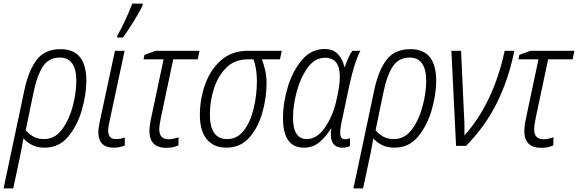

<svg xmlns="http://www.w3.org/2000/svg" viewBox="-55 -816 3233 1074"><path d="M191 -38Q156 -38 130.5 -52.5Q105 -67 89 -88L132 -296Q152 -394 185 -444Q218 -494 279 -494Q372 -494 372 -363Q372 -298 352 -222Q332 -146 292 -92Q252 -38 191 -38ZM-35 238H19L58 55Q63 30 67.5 6.5Q72 -17 76 -42Q95 -20 124.5 -5Q154 10 195 10Q276 10 327.5 -53Q379 -116 403.5 -203Q428 -290 428 -364Q428 -541 284 -541Q195 -541 149.5 -480.5Q104 -420 81 -310Z M581 10Q613 10 643 -2V-47Q619 -38 593 -38Q550 -38 550 -86Q550 -97 552.5 -110Q555 -123 558 -139L642 -532H588L504 -140Q500 -121 497.5 -105.5Q495 -90 495 -77Q495 10 581 10ZM600 -606H633Q656 -638 692.5 -696Q729 -754 742 -785L744 -796H685Q671 -758 646 -704Q621 -650 601 -616Z M876 11Q915 11 943 -3L944 -48Q931 -44 917 -40.5Q903 -37 889 -37Q836 -37 836 -92Q836 -106 838.5 -122Q841 -138 845 -158L914 -484H1051L1061 -532H816L753 -509L748 -484H860L792 -163Q781 -113 781 -83Q781 11 876 11Z M1211 10Q1290 10 1340 -47Q1390 -104 1413 -187.5Q1436 -271 1436 -349Q1436 -390 1428 -424Q1420 -458 1410 -484H1511L1521 -532H1334Q1241 -532 1181 -478.5Q1121 -425 1092 -342.5Q1063 -260 1063 -173Q1063 -84 1102 -37Q1141 10 1211 10ZM1216 -38Q1119 -38 1119 -175Q1119 -250 1142 -321Q1165 -392 1211.5 -438Q1258 -484 1331 -484H1363Q1382 -433 1382 -362Q1382 -288 1365 -213.5Q1348 -139 1311 -88.5Q1274 -38 1216 -38Z M1645 10Q1697 10 1733.5 -22Q1770 -54 1796 -97H1798Q1783 10 1861 10Q1888 10 1903 0V-43Q1889 -37 1876 -37Q1848 -37 1848 -72Q1848 -86 1850.5 -104Q1853 -122 1858 -144L1900 -342Q1928 -470 1961 -532H1916Q1904 -516 1892.5 -489.5Q1881 -463 1874 -442H1871Q1862 -485 1835 -513.5Q1808 -542 1760 -542Q1687 -542 1635 -481.5Q1583 -421 1555.5 -331.5Q1528 -242 1528 -155Q1528 10 1645 10ZM1661 -38Q1584 -38 1584 -158Q1584 -226 1605 -304Q1626 -382 1666 -437.5Q1706 -493 1764 -493Q1846 -493 1846 -386Q1846 -358 1840 -321Q1834 -284 1824 -243Q1804 -161 1760.5 -99.5Q1717 -38 1661 -38Z M2148 -38Q2113 -38 2087.5 -52.5Q2062 -67 2046 -88L2089 -296Q2109 -394 2142 -444Q2175 -494 2236 -494Q2329 -494 2329 -363Q2329 -298 2309 -222Q2289 -146 2249 -92Q2209 -38 2148 -38ZM1922 238H1976L2015 55Q2020 30 2024.5 6.5Q2029 -17 2033 -42Q2052 -20 2081.5 -5Q2111 10 2152 10Q2233 10 2284.5 -53Q2336 -116 2360.5 -203Q2385 -290 2385 -364Q2385 -541 2241 -541Q2152 -541 2106.5 -480.5Q2061 -420 2038 -310Z M2496 0H2552Q2661 -111 2726 -243.5Q2791 -376 2822 -532H2768Q2738 -390 2681 -269Q2624 -148 2543 -59Q2543 -84 2543 -109.5Q2543 -135 2541 -163L2524 -532H2470Z M2973 11Q3012 11 3040 -3L3041 -48Q3028 -44 3014 -40.5Q3000 -37 2986 -37Q2933 -37 2933 -92Q2933 -106 2935.5 -122Q2938 -138 2942 -158L3011 -484H3148L3158 -532H2913L2850 -509L2845 -484H2957L2889 -163Q2878 -113 2878 -83Q2878 11 2973 11Z"/></svg>

Font: Noto Sans Display SemiCondensed Light
Style: Italic
Weight: 300
Width: 4
Italic angle: -12°
Designer: Monotype Design Team
Foundry: Monotype Imaging Inc.
Version: Version 1.900